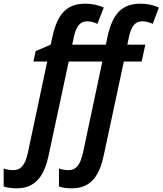

<svg xmlns="http://www.w3.org/2000/svg" viewBox="-133 -785 885 1045"><path d="M-42 240C66 240 110 164 132 59L241 -450H424L319 45C305 110 282 141 240 141C222 141 204 138 188 132V230C206 237 232 240 258 240C367 240 410 164 432 59L541 -450H638L658 -542H560L569 -584C581 -640 601 -669 641 -669C662 -669 681 -663 698 -655L732 -744C704 -757 669 -765 632 -765C529 -765 480 -708 453 -589L443 -542H260L269 -584C281 -640 302 -669 341 -669C362 -669 381 -663 397 -655L432 -744C404 -757 368 -765 332 -765C229 -765 180 -708 153 -588L143 -542L61 -507L49 -450H124L19 45C5 111 -18 141 -61 141C-78 141 -96 138 -113 132V230C-94 237 -68 240 -42 240Z"/></svg>

Font: Noto Sans SemiCondensed SemiBold
Style: Italic
Weight: 600
Width: 4
Italic angle: -12°
Designer: Monotype Design Team
Foundry: Monotype Imaging Inc.
Version: Version 2.013